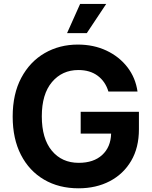

<svg xmlns="http://www.w3.org/2000/svg" viewBox="-20 -969 790 998"><path d="M388.2 9.8Q286.1 9.8 209 -35.4Q131.8 -80.6 88.9 -164.1Q45.9 -247.6 45.9 -362.8Q45.9 -480.5 90.6 -564.5Q135.3 -648.4 212.2 -692.9Q289.1 -737.3 384.8 -737.3Q466.8 -737.3 533.2 -706.1Q599.6 -674.8 642.1 -619.9Q684.6 -564.9 694.8 -493.2H543.5Q527.8 -545.4 487.8 -575.2Q447.8 -605 387.2 -605Q303.2 -605 250.2 -542.5Q197.3 -480 197.3 -364.3Q197.3 -248.5 249.5 -185.5Q301.8 -122.6 389.2 -122.6Q466.8 -122.6 511.2 -163.6Q555.7 -204.6 557.6 -274.4H399.4V-387.7H702.1V-296.9Q702.1 -201.2 661.6 -132.6Q621.1 -64 550.3 -27.1Q479.5 9.8 388.2 9.8ZM328.6 -796.9 396.5 -948.7H532.2L431.2 -796.9Z"/></svg>

Font: Inter-Bold
Style: Bold
Weight: 700
Designer: Rasmus Andersson
Foundry: rsms
Version: Version 4.000;git-a52131595